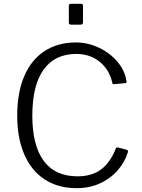

<svg xmlns="http://www.w3.org/2000/svg" viewBox="-20 -974 742 1004"><path d="M641 -550 642 -545Q642 -539 634 -539L576 -534H573Q570 -534 568.5 -536.5Q567 -539 567 -543Q551 -611 500.5 -651.5Q450 -692 379 -692Q267 -692 208 -610Q149 -528 149 -369Q149 -214 208.5 -133Q268 -52 386 -52Q460 -52 508.5 -88Q557 -124 587 -200Q589 -204 596 -203L645 -190Q650 -188 649 -179Q633 -127 596 -84Q559 -41 503.5 -15.5Q448 10 381 10Q284 10 214 -35.5Q144 -81 107 -166.5Q70 -252 70 -370Q70 -489 106.5 -575Q143 -661 212.5 -706.5Q282 -752 377 -752Q440 -752 498.5 -724Q557 -696 595.5 -649.5Q634 -603 641 -550ZM414 -859Q414 -851 411 -848Q408 -845 399 -845H353Q346 -845 343 -847.5Q340 -850 340 -857V-942Q340 -949 342.5 -951.5Q345 -954 351 -954H404Q410 -954 412 -951.5Q414 -949 414 -942Z"/></svg>

Font: Libre Franklin Light
Style: Regular
Weight: 300
Designer: Pablo Impallari, Rodrigo Fuenzalida
Foundry: Impallari Type
Version: Version 1.002; ttfautohint (v1.5)